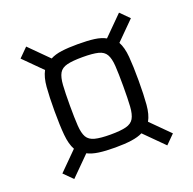

<svg xmlns="http://www.w3.org/2000/svg" viewBox="-125 -823 966 960"><g transform="rotate(-20 358.5 -343.0)"><path d="M111.1 8.8 64.7 -37.6 161.3 -134.2Q143.9 -165.3 139.2 -216.7Q134.5 -268.1 134.5 -344.1Q134.5 -420.1 138.7 -471Q142.9 -521.8 160.3 -553.4L64.7 -649L111.6 -695.9L211.2 -596.3Q235.2 -609.3 271.1 -614.2Q307 -619 358.2 -619Q409.8 -619 445.7 -614.2Q481.6 -609.3 505.2 -595.9L605.8 -696.5L652.2 -650L556 -553.8Q573.4 -522.3 577.6 -471.2Q581.9 -420.1 581.9 -344.1Q581.9 -268.1 577.6 -216.9Q573.4 -165.8 555.5 -134.2L652.7 -37.1L605.8 9.8L504.7 -91.2Q480.7 -79.2 445 -74.1Q409.3 -69 358.2 -69Q307 -69 271.1 -74.1Q235.2 -79.2 211.7 -91.7ZM358.2 -138Q411.5 -138 440.9 -145.6Q470.3 -153.1 482.5 -174.3Q494.8 -195.5 497.5 -236.4Q500.1 -277.4 500.1 -344.1Q500.1 -411.3 497.5 -452Q494.8 -492.6 482.5 -514Q470.3 -535.4 440.9 -542.7Q411.5 -550 358.2 -550Q305.3 -550 275.7 -542.7Q246.1 -535.4 233.8 -514Q221.6 -492.6 218.9 -452Q216.2 -411.3 216.2 -344.1Q216.2 -277.4 218.9 -236.4Q221.6 -195.5 233.8 -174.3Q246.1 -153.1 275.7 -145.6Q305.3 -138 358.2 -138Z"/></g></svg>

Font: Saira Thin
Style: Regular
Weight: 100
Designer: Hector Gatti with collaboration of the Omnibus-Type team
Foundry: Omnibus-Type
Version: Version 1.101